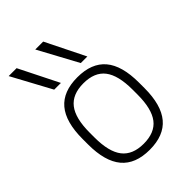

<svg xmlns="http://www.w3.org/2000/svg" viewBox="-231 -896 1011 1011"><g transform="rotate(-45 275.0 -390.0)"><path d="M143 -570 24 -790H83L193 -570ZM341 -570 222 -790H281L390 -570ZM275 10Q169 10 117 -52Q65 -114 65 -240V-280Q65 -407 117 -468.5Q169 -530 275 -530Q381 -530 433 -468.5Q485 -407 485 -280V-240Q485 -114 433 -52Q381 10 275 10ZM275 -35Q358 -35 396.5 -85Q435 -135 435 -242V-278Q435 -385 396.5 -435Q358 -485 275 -485Q193 -485 154 -435Q115 -385 115 -278V-242Q115 -135 154 -85Q193 -35 275 -35Z"/></g></svg>

Font: M PLUS Code Latin SemiExpanded Light
Style: Regular
Weight: 300
Width: 6
Designer: Coji Morishita
Foundry: UNDERFOREST DESIGN
Version: Version 1.002; ttfautohint (v1.8.3)